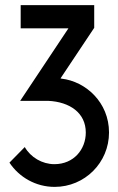

<svg xmlns="http://www.w3.org/2000/svg" viewBox="-20 -720 463 752"><path d="M17 -83C55 -26 120 12 194 12C312 12 407 -83 407 -201C407 -319 316 -401 221 -412L217 -413L349 -611V-700H61V-609H248L59 -325H169C253 -321 316 -278 316 -201C316 -135 269 -77 193 -77C145 -77 100 -104 77 -144Z"/></svg>

Font: Advent Pro
Style: SemiBold
Weight: 600
Designer: Andreas Kalpakidis
Foundry: Andreas Kalpakidis
Version: Version 2.002 2008